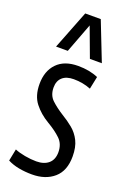

<svg xmlns="http://www.w3.org/2000/svg" viewBox="-153 -843 607 906"><g transform="rotate(20 150.0 -390.0)"><path d="M10 -15 22 -75Q43 -66 73.5 -60.5Q104 -55 131 -55Q170 -55 192.5 -74.5Q215 -94 215 -131Q215 -172 189 -197Q163 -222 122 -246Q78 -272 49.5 -308.5Q21 -345 21 -404Q21 -469 58 -507.5Q95 -546 164 -546Q222 -546 265 -527L252 -464Q232 -472 210.5 -476Q189 -480 166 -480Q129 -480 109 -462Q89 -444 89 -411Q89 -372 113.5 -349Q138 -326 173 -304Q203 -286 228.5 -265Q254 -244 269.5 -213Q285 -182 285 -135Q285 -63 243 -26.5Q201 10 133 10Q98 10 66.5 4Q35 -2 10 -15ZM34 -596 110 -790H188L264 -596H204L149 -744L93 -596Z"/></g></svg>

Font: Georama Condensed
Style: Regular
Weight: 400
Width: 3
Designer: Jean-Baptiste Levee
Foundry: Production Type
Version: Version 1.000